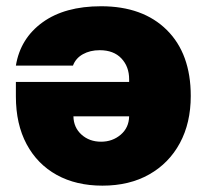

<svg xmlns="http://www.w3.org/2000/svg" viewBox="-20 -575 648 602"><path d="M296.9 -555.4Q427.9 -555.4 503 -481Q578.1 -406.6 578.1 -274.1Q578.1 -189.6 544 -126.4Q509.9 -63.2 447.8 -28.1Q385.7 7.1 301.1 7.1Q218.7 7.1 157.8 -26.6Q96.9 -60.4 63.4 -123Q29.8 -185.7 29.8 -272.7V-318.2H384.9V-326.7Q384.9 -366.1 360.6 -391.9Q336.3 -417.6 292.6 -417.6Q262.4 -417.6 239.9 -405Q217.3 -392.4 208.8 -369.3H29.8Q43.7 -454.5 113.5 -505Q183.2 -555.4 296.9 -555.4ZM384.9 -210.2H210.2Q210.9 -175.1 235.6 -152.9Q260.3 -130.7 296.9 -130.7Q332.7 -130.7 358.5 -152.7Q384.2 -174.7 384.9 -210.2Z"/></svg>

Font: Inter UI Black
Style: Regular
Weight: 900
Designer: Rasmus Andersson
Foundry: rsms
Version: 3.2;8d6f07862